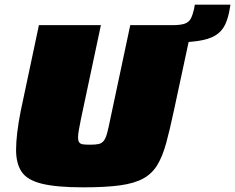

<svg xmlns="http://www.w3.org/2000/svg" viewBox="-20 -796 1009 824"><path d="M688 -613 703 -688H719Q755 -688 773 -694.5Q791 -701 799 -716.5Q807 -732 813 -758L816 -776H969L967 -764Q960 -719 946 -690Q932 -661 904.5 -644Q877 -627 828.5 -620Q780 -613 703 -613ZM338 8Q223 8 160 -7.5Q97 -23 73 -58.5Q49 -94 49 -153Q49 -185 54 -227.5Q59 -270 69 -320L147 -688H413L328 -288Q322 -259 318.5 -239Q315 -219 315 -206Q315 -192 320 -185Q325 -178 336.5 -176.5Q348 -175 367 -175Q390 -175 403.5 -178Q417 -181 425.5 -192Q434 -203 440 -225.5Q446 -248 454 -288L539 -688H805L726 -320Q709 -240 693.5 -183Q678 -126 655.5 -88.5Q633 -51 595 -30Q557 -9 495 -0.5Q433 8 338 8Z"/></svg>

Font: Saira Expanded Black
Style: Italic
Weight: 900
Width: 7
Italic angle: -12°
Designer: Hector Gatti with collaboration of the Omnibus-Type team
Foundry: Omnibus-Type
Version: Version 1.101